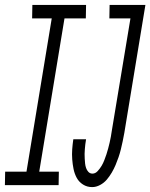

<svg xmlns="http://www.w3.org/2000/svg" viewBox="-61 -755 613 783"><path d="M-41 0 -40 -55H47L150 -680H70L71 -735H290L289 -680H202L99 -55H179L178 0ZM315 8Q294 8 277.5 -2.5Q261 -13 252 -29.5Q243 -46 239 -65.5Q235 -85 233.5 -105.5Q232 -126 233.5 -146.5Q235 -167 238 -187H290Q288 -177 287 -167Q286 -157 285 -147Q284 -137 284 -127.5Q284 -118 284.5 -108Q285 -98 286 -88.5Q287 -79 290 -70Q293 -61 299.5 -54Q306 -47 316 -47Q328 -47 337.5 -57.5Q347 -68 353.5 -79Q360 -90 364.5 -102Q369 -114 373 -125.5Q377 -137 380 -149Q383 -161 386 -173Q389 -185 391 -197Q393 -209 395 -222L471 -680H385L386 -735H532L446 -213Q443 -196 439.5 -179.5Q436 -163 432 -146.5Q428 -130 422.5 -114Q417 -98 410.5 -82.5Q404 -67 395 -51.5Q386 -36 374.5 -22.5Q363 -9 347 -0.5Q331 8 315 8Z"/></svg>

Font: Iosevka Curly Slab LtObl
Style: Regular
Weight: 300
Italic angle: -9°
Monospace: yes
Designer: Belleve Invis
Foundry: Belleve Invis
Version: Version 11.0.0; ttfautohint (v1.8.3)